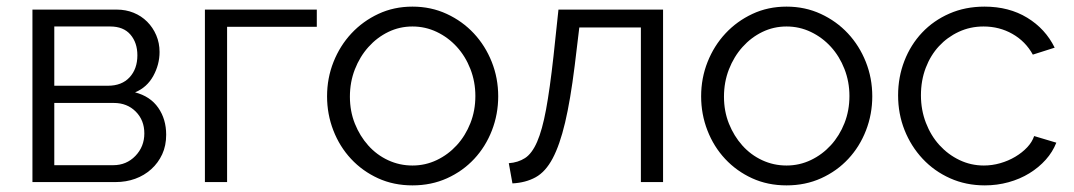

<svg xmlns="http://www.w3.org/2000/svg" viewBox="-20 -550 3243 580"><path d="M333 -521Q360 -521 383.5 -511.5Q407 -502 424.5 -484.5Q442 -467 452 -443.5Q462 -420 462 -393Q462 -355 443 -320.5Q424 -286 388 -271Q434 -259 458 -224.5Q482 -190 482 -143Q482 -110 470 -84Q458 -58 437 -39Q416 -20 388.5 -10Q361 0 329 0H78V-521ZM306 -291Q348 -291 371.5 -316.5Q395 -342 395 -383Q395 -421 374 -445.5Q353 -470 313 -470H144V-291ZM322 -51Q362 -51 389 -79Q416 -107 416 -147Q416 -187 390 -213Q364 -239 324 -239H144V-51Z M937 -469H666V0H599V-521H937Z M1226 10Q1169 10 1122 -11.5Q1075 -33 1040.5 -70Q1006 -107 987 -156Q968 -205 968 -259Q968 -314 987.5 -363Q1007 -412 1041.5 -449Q1076 -486 1123 -508Q1170 -530 1226 -530Q1282 -530 1329.5 -508Q1377 -486 1411.5 -449Q1446 -412 1465.5 -363Q1485 -314 1485 -259Q1485 -205 1466 -156Q1447 -107 1412.5 -70Q1378 -33 1330.5 -11.5Q1283 10 1226 10ZM1037 -258Q1037 -214 1052 -176.5Q1067 -139 1092.5 -110.5Q1118 -82 1152.5 -66Q1187 -50 1226 -50Q1265 -50 1299.5 -66.5Q1334 -83 1360 -111.5Q1386 -140 1401 -178Q1416 -216 1416 -260Q1416 -303 1401 -341.5Q1386 -380 1360 -408.5Q1334 -437 1299.5 -453.5Q1265 -470 1226 -470Q1187 -470 1153 -453.5Q1119 -437 1093 -408Q1067 -379 1052 -340.5Q1037 -302 1037 -258Z M1517 -57Q1545 -59 1566 -72.5Q1587 -86 1602.5 -121.5Q1618 -157 1629.5 -219Q1641 -281 1652 -380L1667 -521H1983V0H1916V-467H1730L1716 -351Q1703 -247 1687 -179.5Q1671 -112 1649.5 -71.5Q1628 -31 1598 -14.5Q1568 2 1528 4Z M2356 10Q2299 10 2252 -11.5Q2205 -33 2170.5 -70Q2136 -107 2117 -156Q2098 -205 2098 -259Q2098 -314 2117.5 -363Q2137 -412 2171.5 -449Q2206 -486 2253 -508Q2300 -530 2356 -530Q2412 -530 2459.5 -508Q2507 -486 2541.5 -449Q2576 -412 2595.5 -363Q2615 -314 2615 -259Q2615 -205 2596 -156Q2577 -107 2542.5 -70Q2508 -33 2460.5 -11.5Q2413 10 2356 10ZM2167 -258Q2167 -214 2182 -176.5Q2197 -139 2222.5 -110.5Q2248 -82 2282.5 -66Q2317 -50 2356 -50Q2395 -50 2429.5 -66.5Q2464 -83 2490 -111.5Q2516 -140 2531 -178Q2546 -216 2546 -260Q2546 -303 2531 -341.5Q2516 -380 2490 -408.5Q2464 -437 2429.5 -453.5Q2395 -470 2356 -470Q2317 -470 2283 -453.5Q2249 -437 2223 -408Q2197 -379 2182 -340.5Q2167 -302 2167 -258Z M2693 -262Q2693 -317 2712 -366Q2731 -415 2765.5 -451.5Q2800 -488 2848 -509Q2896 -530 2954 -530Q3028 -530 3083 -496.5Q3138 -463 3166 -406L3100 -385Q3078 -425 3038.5 -447.5Q2999 -470 2951 -470Q2911 -470 2876.5 -454Q2842 -438 2816.5 -410.5Q2791 -383 2776.5 -345Q2762 -307 2762 -262Q2762 -218 2777 -179Q2792 -140 2818 -111.5Q2844 -83 2878.5 -66.5Q2913 -50 2952 -50Q2977 -50 3001.5 -57Q3026 -64 3047 -76.5Q3068 -89 3083 -105Q3098 -121 3104 -139L3171 -119Q3160 -91 3139 -67.5Q3118 -44 3089.5 -26.5Q3061 -9 3026.5 0.5Q2992 10 2955 10Q2898 10 2850 -11.5Q2802 -33 2767 -70.5Q2732 -108 2712.5 -157Q2693 -206 2693 -262Z"/></svg>

Font: IngvarSans
Style: Regular
Weight: 400
Version: Version 1.000